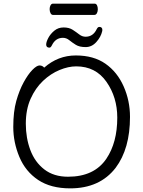

<svg xmlns="http://www.w3.org/2000/svg" viewBox="-20 -1018 785 1056"><path d="M253 -968Q253 -980 258 -989Q263 -998 272 -998H500Q509 -998 513.5 -989Q518 -980 518 -967Q518 -955 513 -945.5Q508 -936 499 -936H271Q263 -936 258 -945.5Q253 -955 253 -968ZM542 -846Q535 -815 510 -787Q485 -759 451 -759Q417 -759 397 -771.5Q377 -784 361 -797Q345 -810 326 -810Q285 -810 265 -768Q259 -756 252 -756Q234 -756 234 -773Q234 -787 245.5 -809Q257 -831 278.5 -849Q300 -867 330 -867Q360 -867 380 -854Q400 -841 416 -828.5Q432 -816 451 -816Q492 -816 512 -858Q518 -870 526 -870Q543 -870 543 -853Q543 -849 542 -846ZM223 -646Q299 -713 397 -713Q495 -713 560 -667.5Q625 -622 660 -543Q695 -464 695 -375Q695 -200 616 -95Q529 18 366 18Q259 18 189.5 -28.5Q120 -75 86.5 -155Q53 -235 53 -319.5Q53 -404 69.5 -462.5Q86 -521 110 -565Q134 -609 158 -633.5Q182 -658 197.5 -658Q213 -658 223 -646ZM354 -46Q498 -46 565 -145Q625 -234 625 -371Q625 -483 565.5 -568Q506 -653 399 -653Q356 -653 307.5 -633Q259 -613 217 -573.5Q175 -534 148.5 -475Q122 -416 122 -337.5Q122 -259 147 -192.5Q172 -126 224 -86Q276 -46 354 -46Z"/></svg>

Font: ToneOZ-Pinyin-WenKai-Regular
Style: Regular
Weight: 400
Designer: Fontworks Inc.
Foundry: ToneOZ
Version: Version 0.240331